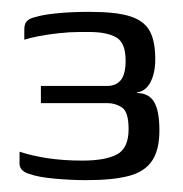

<svg xmlns="http://www.w3.org/2000/svg" viewBox="-20 -555 308 324"><path d="M126 -251Q101 -251 72.5 -253.5Q44 -256 28 -262Q21 -264 16.5 -269Q12 -274 13 -283V-299Q34 -292 60.5 -288Q87 -284 119 -284Q158 -284 177.5 -294.5Q197 -305 197 -337Q197 -366 186 -373.5Q175 -381 161 -381H49V-410H161Q176 -410 184 -420Q192 -430 192 -453Q192 -483 176 -492Q160 -501 131 -501Q127 -501 122.5 -501Q118 -501 114 -501Q98 -501 79.5 -499Q61 -497 45.5 -494Q30 -491 21 -488V-505Q21 -515 25.5 -519.5Q30 -524 39 -526Q51 -530 75.5 -532.5Q100 -535 131 -535Q176 -535 199.5 -527.5Q223 -520 232.5 -503Q242 -486 242 -455Q242 -432 234 -416.5Q226 -401 211 -399V-398Q231 -398 240 -383Q249 -368 249 -335Q249 -302 236.5 -283.5Q224 -265 197 -258Q170 -251 126 -251Z"/></svg>

Font: Genos Thin
Style: Regular
Weight: 400
Version: Version 1.010